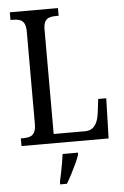

<svg xmlns="http://www.w3.org/2000/svg" viewBox="-61 -757 658 1021"><g transform="rotate(-5 267.5 -246.5)"><path d="M31 0V-41H48Q66 -41 80.5 -46Q95 -51 103.5 -66.5Q112 -82 112 -111V-602Q112 -633 103.5 -648Q95 -663 80 -668Q65 -673 46 -673H31V-714H288V-673H272Q252 -673 237.5 -668Q223 -663 215 -648.5Q207 -634 207 -605V-49H374Q399 -49 414.5 -61Q430 -73 438.5 -93.5Q447 -114 450 -139L459 -214H502L496 0ZM218 208Q223 185 228 160.5Q233 136 237.5 110.5Q242 85 245 61H327V71Q320 92 307.5 119Q295 146 281 173Q267 200 254 221H218Z"/></g></svg>

Font: Noto Serif Condensed
Style: Regular
Weight: 400
Width: 3
Designer: Monotype Design Team
Foundry: Monotype Imaging Inc.
Version: Version 2.015